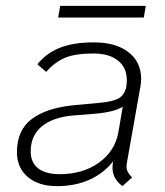

<svg xmlns="http://www.w3.org/2000/svg" viewBox="-20 -626 564 657"><path d="M414 -68Q413 -63 413 -55Q413 -37 432 -19L399 11Q365 -15 365 -51Q365 -65 367 -73V-74Q335 -33 286 -11Q237 11 175 11Q112 11 75 -20.5Q38 -52 38 -105Q38 -181 89 -219Q140 -257 233 -266L319 -274Q366 -278 386 -289.5Q406 -301 412 -328Q414 -344 414 -351Q414 -395 383.5 -419Q353 -443 300 -443Q237 -443 202 -428Q167 -413 138 -380L108 -406Q137 -443 183.5 -462Q230 -481 302 -481Q376 -481 419.5 -447.5Q463 -414 463 -356Q463 -342 460 -327ZM400 -261Q373 -243 307 -237L232 -231Q161 -225 123 -193.5Q85 -162 85 -108Q85 -70 110.5 -50Q136 -30 184 -30Q263 -30 318 -69Q373 -108 385 -173ZM186 -606H479L472 -566H179Z"/></svg>

Font: KoHo Light
Style: Italic
Weight: 300
Italic angle: -10°
Version: Version 1.000; ttfautohint (v1.6)